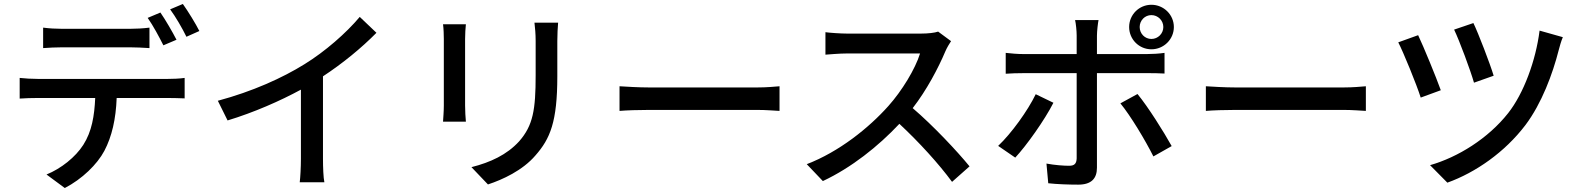

<svg xmlns="http://www.w3.org/2000/svg" viewBox="-20 -880 7970 966"><path d="M197 -741V-638C224 -640 261 -642 295 -642C354 -642 576 -642 632 -642C664 -642 700 -640 732 -638V-741C701 -737 663 -735 632 -735C576 -735 354 -735 294 -735C261 -735 227 -737 197 -741ZM787 -817 723 -790C750 -752 782 -692 802 -652L868 -680C848 -719 812 -781 787 -817ZM900 -860 836 -833C864 -795 897 -738 918 -695L983 -724C965 -760 927 -822 900 -860ZM79 -488V-384C107 -386 140 -387 170 -387H459C455 -297 442 -218 399 -151C360 -90 288 -32 214 -2L306 66C393 21 469 -53 505 -121C543 -193 563 -281 567 -387H825C851 -387 885 -386 909 -385V-488C883 -484 846 -483 825 -483C769 -483 230 -483 170 -483C139 -483 107 -485 79 -488Z M1076 -373 1125 -274C1257 -314 1389 -372 1494 -429V-81C1494 -40 1491 15 1488 37H1612C1607 15 1605 -40 1605 -81V-496C1704 -561 1798 -638 1874 -715L1790 -795C1722 -714 1616 -621 1512 -557C1401 -488 1251 -420 1076 -373Z M2788 -766H2669C2672 -740 2675 -710 2675 -674C2675 -635 2675 -546 2675 -502C2675 -327 2662 -249 2592 -169C2530 -101 2447 -63 2352 -39L2435 48C2508 24 2609 -22 2674 -98C2748 -182 2784 -267 2784 -496C2784 -539 2784 -629 2784 -674C2784 -710 2786 -740 2788 -766ZM2324 -758H2209C2212 -737 2213 -702 2213 -684C2213 -648 2213 -398 2213 -349C2213 -320 2210 -285 2209 -268H2324C2322 -288 2320 -323 2320 -349C2320 -397 2320 -648 2320 -684C2320 -712 2322 -737 2324 -758Z M3097 -446V-322C3131 -325 3191 -327 3246 -327C3339 -327 3708 -327 3790 -327C3834 -327 3880 -323 3902 -322V-446C3877 -444 3838 -440 3790 -440C3709 -440 3339 -440 3246 -440C3192 -440 3130 -444 3097 -446Z M4765 -673 4700 -721C4683 -715 4650 -711 4613 -711C4573 -711 4287 -711 4242 -711C4211 -711 4153 -715 4133 -718V-605C4149 -606 4203 -611 4242 -611C4280 -611 4571 -611 4609 -611C4585 -533 4518 -423 4450 -347C4351 -236 4201 -116 4039 -54L4120 31C4263 -36 4398 -143 4505 -257C4604 -165 4704 -55 4770 35L4858 -43C4796 -119 4675 -248 4572 -336C4642 -426 4701 -538 4736 -621C4743 -638 4758 -663 4765 -673Z M5714 -744C5714 -777 5740 -804 5773 -804C5806 -804 5833 -777 5833 -744C5833 -711 5806 -684 5773 -684C5740 -684 5714 -711 5714 -744ZM5661 -744C5661 -682 5711 -632 5773 -632C5835 -632 5886 -682 5886 -744C5886 -806 5835 -856 5773 -856C5711 -856 5661 -806 5661 -744ZM5280 -363 5191 -406C5151 -323 5068 -208 5002 -146L5088 -87C5144 -147 5236 -276 5280 -363ZM5703 -407 5617 -360C5668 -298 5742 -175 5783 -93L5875 -145C5835 -217 5756 -343 5703 -407ZM5040 -614V-509C5067 -511 5099 -512 5130 -512H5397V-508C5397 -460 5397 -130 5397 -83C5396 -56 5385 -46 5359 -46C5333 -46 5288 -49 5245 -57L5254 42C5299 47 5358 49 5405 49C5471 49 5499 18 5499 -36C5499 -113 5499 -426 5499 -508V-512H5751C5776 -512 5810 -512 5839 -510V-614C5813 -610 5776 -608 5750 -608H5499V-700C5499 -723 5504 -765 5507 -779H5389C5393 -763 5397 -725 5397 -701V-608H5129C5098 -608 5068 -611 5040 -614Z M6047 -446V-322C6081 -325 6141 -327 6196 -327C6289 -327 6658 -327 6740 -327C6784 -327 6830 -323 6852 -322V-446C6827 -444 6788 -440 6740 -440C6659 -440 6289 -440 6196 -440C6142 -440 6080 -444 6047 -446Z M7393 -764 7296 -731C7323 -675 7379 -524 7396 -464L7495 -499C7477 -559 7417 -715 7393 -764ZM7843 -693 7726 -726C7707 -575 7646 -410 7568 -311C7467 -183 7315 -89 7175 -49L7262 39C7404 -12 7551 -114 7655 -251C7737 -360 7792 -509 7822 -627C7827 -646 7834 -672 7843 -693ZM7115 -703 7015 -667C7040 -619 7108 -453 7128 -389L7229 -426C7205 -493 7143 -644 7115 -703Z"/></svg>

Font: ChiuKong Gothic CL Medium
Style: Regular
Weight: 500
Designer: Ryoko NISHIZUKA 西塚涼子 (kana, bopomofo & ideographs); Paul D. Hunt (Latin, Greek & Cyrillic); Sandoll Communications 산돌커뮤니
Foundry: Adobe
Version: Version 1.300